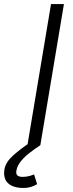

<svg xmlns="http://www.w3.org/2000/svg" viewBox="-78 -720 362 952"><path d="M58 0 175 -700H239L122 0ZM39 212Q-13 212 -38 188.5Q-63 165 -56 120Q-50 84 -12.5 50.5Q25 17 71 -13L122 0Q96 17 70 37Q44 57 25.5 79.5Q7 102 3 128Q-2 157 34 157Q54 157 70.5 152Q87 147 91 145L106 193Q76 212 39 212Z"/></svg>

Font: Figtree Light
Style: Italic
Weight: 300
Italic angle: -9.5°
Foundry: Erik Kennedy
Version: Version 2.001; ttfautohint (v1.8.4.7-5d5b);gftools[0.9.27]